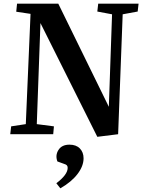

<svg xmlns="http://www.w3.org/2000/svg" viewBox="-20 -734 780 1050"><path d="M298.8 -713.9 575.2 -149.9 592.8 -655.8 512.2 -670.9 517.1 -713.9H737.8L732.9 -670.9L650.9 -655.8L626 0L512.2 14.2L201.2 -607.9L181.2 -55.2L274.9 -43L271 0H36.1L41 -43L121.1 -55.2L147 -658.2L68.8 -669.9L73.2 -713.9ZM310.1 295.9 288.1 268.1Q350.1 221.2 350.1 184.1Q350.1 175.3 345.9 170.4Q341.8 165.5 330.1 162.1L293.9 148.9Q281.2 115.2 299.6 86.2Q317.9 57.1 359.9 57.1Q396.5 57.1 416.7 77.9Q437 98.6 437 131.8Q437 174.3 403.8 217.8Q370.6 261.2 310.1 295.9Z"/></svg>

Font: Literata SemiBold
Style: Italic
Weight: 650
Italic angle: -2.39999°
Designer: Latin by Veronika Burian and Jose Scaglione. Greek by Irene Vlachou. Cyrillic by Vera Evstafieva
Foundry: TypeTogether
Version: Version 3.021